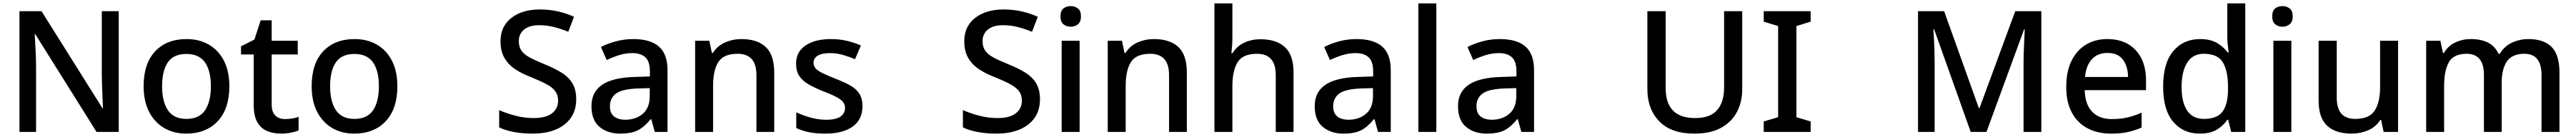

<svg xmlns="http://www.w3.org/2000/svg" viewBox="-20 -780 15210 810"><path d="M681 0H550L189 -577H185Q187 -537 190 -485.5Q193 -434 193 -380V0H95V-714H225L585 -140H588Q587 -161 585.5 -193Q584 -225 583 -261.5Q582 -298 581 -330V-714H681Z M1334 -270Q1334 -136 1265 -63Q1196 10 1079 10Q1006 10 949.5 -23Q893 -56 860.5 -118.5Q828 -181 828 -270Q828 -404 896 -476.5Q964 -549 1082 -549Q1156 -549 1212.5 -516.5Q1269 -484 1301.5 -422Q1334 -360 1334 -270ZM937 -270Q937 -179 971.5 -128Q1006 -77 1081 -77Q1156 -77 1190.5 -128Q1225 -179 1225 -270Q1225 -362 1190 -411.5Q1155 -461 1080 -461Q1005 -461 971 -411.5Q937 -362 937 -270Z M1662 -76Q1683 -76 1705 -79.5Q1727 -83 1743 -89V-9Q1725 -1 1696.5 4.5Q1668 10 1639 10Q1595 10 1558 -5Q1521 -20 1499.5 -57Q1478 -94 1478 -160V-458H1403V-506L1482 -546L1519 -660H1584V-539H1738V-458H1584V-162Q1584 -118 1605.5 -97Q1627 -76 1662 -76Z M2326 -270Q2326 -136 2257 -63Q2188 10 2071 10Q1998 10 1941.5 -23Q1885 -56 1852.5 -118.5Q1820 -181 1820 -270Q1820 -404 1888 -476.5Q1956 -549 2074 -549Q2148 -549 2204.5 -516.5Q2261 -484 2293.5 -422Q2326 -360 2326 -270ZM1929 -270Q1929 -179 1963.5 -128Q1998 -77 2073 -77Q2148 -77 2182.5 -128Q2217 -179 2217 -270Q2217 -362 2182 -411.5Q2147 -461 2072 -461Q1997 -461 1963 -411.5Q1929 -362 1929 -270Z M3382 -193Q3382 -98 3313 -44Q3244 10 3124 10Q3066 10 3014.5 0.5Q2963 -9 2927 -27V-129Q2967 -111 3021 -96.5Q3075 -82 3131 -82Q3203 -82 3239 -110Q3275 -138 3275 -185Q3275 -218 3258.5 -240.5Q3242 -263 3207 -282Q3172 -301 3115 -324Q3062 -344 3021.5 -371Q2981 -398 2958 -438Q2935 -478 2935 -536Q2935 -624 2999 -674Q3063 -724 3167 -724Q3225 -724 3274.5 -712.5Q3324 -701 3369 -681L3335 -592Q3294 -609 3251.5 -620Q3209 -631 3164 -631Q3105 -631 3074 -605Q3043 -579 3043 -537Q3043 -504 3058 -481.5Q3073 -459 3106 -441Q3139 -423 3193 -401Q3253 -377 3295.5 -350.5Q3338 -324 3360 -286.5Q3382 -249 3382 -193Z M3719 -549Q3820 -549 3870.5 -504.5Q3921 -460 3921 -365V0H3846L3825 -75H3821Q3786 -31 3747.5 -10.5Q3709 10 3641 10Q3568 10 3520 -29.5Q3472 -69 3472 -153Q3472 -235 3534 -278Q3596 -321 3725 -325L3817 -328V-358Q3817 -417 3790 -441.5Q3763 -466 3714 -466Q3673 -466 3635 -454Q3597 -442 3562 -425L3528 -502Q3566 -522 3615.5 -535.5Q3665 -549 3719 -549ZM3744 -257Q3652 -253 3616.5 -226.5Q3581 -200 3581 -152Q3581 -110 3606 -91Q3631 -72 3671 -72Q3733 -72 3774.5 -107Q3816 -142 3816 -212V-259Z M4357 -549Q4451 -549 4501 -502Q4551 -455 4551 -351V0H4446V-336Q4446 -462 4335 -462Q4252 -462 4221 -413Q4190 -364 4190 -272V0H4084V-539H4168L4183 -467H4189Q4215 -509 4260.5 -529Q4306 -549 4357 -549Z M5072 -152Q5072 -73 5014 -31.5Q4956 10 4853 10Q4796 10 4755.5 1.5Q4715 -7 4681 -23V-116Q4716 -99 4763.5 -85.5Q4811 -72 4856 -72Q4916 -72 4942.5 -91Q4969 -110 4969 -142Q4969 -160 4959 -174.5Q4949 -189 4921.5 -204.5Q4894 -220 4841 -240Q4789 -261 4753.5 -281.5Q4718 -302 4699 -330.5Q4680 -359 4680 -404Q4680 -474 4736.5 -511.5Q4793 -549 4886 -549Q4935 -549 4978.5 -539Q5022 -529 5063 -511L5028 -430Q4993 -445 4956 -455.5Q4919 -466 4881 -466Q4833 -466 4808 -451Q4783 -436 4783 -409Q4783 -390 4795 -376Q4807 -362 4835.5 -348Q4864 -334 4914 -314Q4964 -295 4999.5 -275Q5035 -255 5053.5 -226Q5072 -197 5072 -152Z M6120 -193Q6120 -98 6051 -44Q5982 10 5862 10Q5804 10 5752.5 0.5Q5701 -9 5665 -27V-129Q5705 -111 5759 -96.5Q5813 -82 5869 -82Q5941 -82 5977 -110Q6013 -138 6013 -185Q6013 -218 5996.5 -240.5Q5980 -263 5945 -282Q5910 -301 5853 -324Q5800 -344 5759.5 -371Q5719 -398 5696 -438Q5673 -478 5673 -536Q5673 -624 5737 -674Q5801 -724 5905 -724Q5963 -724 6012.5 -712.5Q6062 -701 6107 -681L6073 -592Q6032 -609 5989.5 -620Q5947 -631 5902 -631Q5843 -631 5812 -605Q5781 -579 5781 -537Q5781 -504 5796 -481.5Q5811 -459 5844 -441Q5877 -423 5931 -401Q5991 -377 6033.5 -350.5Q6076 -324 6098 -286.5Q6120 -249 6120 -193Z M6302 -744Q6326 -744 6344 -730Q6362 -716 6362 -683Q6362 -651 6344 -636.5Q6326 -622 6302 -622Q6276 -622 6258.5 -636.5Q6241 -651 6241 -683Q6241 -716 6258.5 -730Q6276 -744 6302 -744ZM6354 -539V0H6248V-539Z M6793 -549Q6887 -549 6937 -502Q6987 -455 6987 -351V0H6882V-336Q6882 -462 6771 -462Q6688 -462 6657 -413Q6626 -364 6626 -272V0H6520V-539H6604L6619 -467H6625Q6651 -509 6696.5 -529Q6742 -549 6793 -549Z M7256 -557Q7256 -531 7254 -506.5Q7252 -482 7250 -466H7257Q7283 -508 7326.5 -528Q7370 -548 7421 -548Q7516 -548 7566.5 -501Q7617 -454 7617 -351V0H7512V-336Q7512 -462 7401 -462Q7318 -462 7287 -412.5Q7256 -363 7256 -271V0H7150V-760H7256Z M7989 -549Q8090 -549 8140.5 -504.5Q8191 -460 8191 -365V0H8116L8095 -75H8091Q8056 -31 8017.5 -10.5Q7979 10 7911 10Q7838 10 7790 -29.5Q7742 -69 7742 -153Q7742 -235 7804 -278Q7866 -321 7995 -325L8087 -328V-358Q8087 -417 8060 -441.5Q8033 -466 7984 -466Q7943 -466 7905 -454Q7867 -442 7832 -425L7798 -502Q7836 -522 7885.5 -535.5Q7935 -549 7989 -549ZM8014 -257Q7922 -253 7886.5 -226.5Q7851 -200 7851 -152Q7851 -110 7876 -91Q7901 -72 7941 -72Q8003 -72 8044.5 -107Q8086 -142 8086 -212V-259Z M8460 0H8354V-760H8460Z M8835 -549Q8936 -549 8986.5 -504.5Q9037 -460 9037 -365V0H8962L8941 -75H8937Q8902 -31 8863.5 -10.5Q8825 10 8757 10Q8684 10 8636 -29.5Q8588 -69 8588 -153Q8588 -235 8650 -278Q8712 -321 8841 -325L8933 -328V-358Q8933 -417 8906 -441.5Q8879 -466 8830 -466Q8789 -466 8751 -454Q8713 -442 8678 -425L8644 -502Q8682 -522 8731.5 -535.5Q8781 -549 8835 -549ZM8860 -257Q8768 -253 8732.5 -226.5Q8697 -200 8697 -152Q8697 -110 8722 -91Q8747 -72 8787 -72Q8849 -72 8890.5 -107Q8932 -142 8932 -212V-259Z M10266 -252Q10266 -178 10235 -118.5Q10204 -59 10141.5 -24.5Q10079 10 9983 10Q9847 10 9776.5 -62.5Q9706 -135 9706 -254V-714H9814V-259Q9814 -82 9988 -82Q10078 -82 10118.5 -130Q10159 -178 10159 -260V-714H10266Z M10670 0H10393V-62L10478 -87V-626L10393 -652V-714H10670V-652L10586 -626V-87L10670 -62Z M11615 0 11399 -607H11395Q11396 -586 11398 -552.5Q11400 -519 11401 -480Q11402 -441 11402 -403V0H11304V-714H11458L11663 -141H11667L11878 -714H12032V0H11927V-409Q11927 -443 11928.5 -480.5Q11930 -518 11931.5 -551Q11933 -584 11934 -606H11930L11708 0Z M12422 -549Q12528 -549 12589 -483.5Q12650 -418 12650 -305V-247H12288Q12290 -164 12331.5 -120Q12373 -76 12448 -76Q12500 -76 12540.5 -85.5Q12581 -95 12624 -114V-26Q12583 -8 12542 1Q12501 10 12444 10Q12365 10 12305.5 -21Q12246 -52 12212.5 -113.5Q12179 -175 12179 -265Q12179 -356 12209.5 -419Q12240 -482 12294.5 -515.5Q12349 -549 12422 -549ZM12422 -467Q12365 -467 12330.5 -430Q12296 -393 12290 -325H12544Q12543 -388 12513.5 -427.5Q12484 -467 12422 -467Z M12967 10Q12870 10 12810.5 -60Q12751 -130 12751 -268Q12751 -407 12811 -478Q12871 -549 12969 -549Q13030 -549 13069 -526Q13108 -503 13132 -470H13138Q13136 -483 13133 -510Q13130 -537 13130 -558V-760H13236V0H13153L13135 -72H13130Q13107 -37 13068 -13.5Q13029 10 12967 10ZM12992 -77Q13070 -77 13102 -120.5Q13134 -164 13134 -251V-267Q13134 -361 13103.5 -411.5Q13073 -462 12991 -462Q12926 -462 12893 -409.5Q12860 -357 12860 -266Q12860 -175 12893 -126Q12926 -77 12992 -77Z M13456 -744Q13480 -744 13498 -730Q13516 -716 13516 -683Q13516 -651 13498 -636.5Q13480 -622 13456 -622Q13430 -622 13412.5 -636.5Q13395 -651 13395 -683Q13395 -716 13412.5 -730Q13430 -744 13456 -744ZM13508 -539V0H13402V-539Z M14138 -539V0H14053L14038 -71H14033Q14007 -29 13961 -9.5Q13915 10 13864 10Q13769 10 13719 -37Q13669 -84 13669 -186V-539H13776V-202Q13776 -77 13885 -77Q13968 -77 14000 -126Q14032 -175 14032 -266V-539Z M14908 -549Q14999 -549 15045 -502Q15091 -455 15091 -351V0H14985V-337Q14985 -462 14884 -462Q14812 -462 14781 -417.5Q14750 -373 14750 -290V0H14645V-337Q14645 -462 14543 -462Q14467 -462 14438.5 -413Q14410 -364 14410 -272V0H14304V-539H14388L14403 -467H14409Q14433 -509 14476 -529Q14519 -549 14567 -549Q14692 -549 14731 -462H14739Q14765 -507 14811 -528Q14857 -549 14908 -549Z"/></svg>

Font: Noto Sans Sinhala UI Medium
Style: Regular
Weight: 500
Designer: Jelle Bosma - Monotype Design Team
Foundry: Monotype Imaging Inc.
Version: Version 2.006; ttfautohint (v1.8.4.7-5d5b)